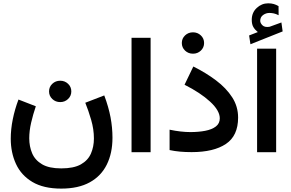

<svg xmlns="http://www.w3.org/2000/svg" viewBox="-20 -905 1730 1141"><path d="M271.5 -361.8Q271.5 -388.7 290.8 -407Q310.1 -425.3 337.9 -425.3Q365.2 -425.3 384.5 -407Q403.8 -388.7 403.8 -361.8Q403.8 -335 384.5 -316.7Q365.2 -298.3 337.9 -298.3Q310.1 -298.3 290.8 -316.7Q271.5 -335 271.5 -361.8ZM343.8 95.7Q418.5 95.7 460.7 71.8Q502.9 47.9 520.5 7.3Q538.1 -33.2 538.1 -82Q538.1 -136.7 521.7 -192.9Q505.4 -249 486.8 -294.4L599.6 -337.9Q625.5 -268.6 637 -207.5Q648.4 -146.5 648.4 -86.4Q648.4 4.9 614.7 73Q581.1 141.1 513.4 178.5Q445.8 215.8 343.8 215.8Q238.8 215.8 172.4 176.3Q106 136.7 75 69.3Q43.9 2 43.9 -81.1Q43.9 -136.7 55.9 -196Q67.9 -255.4 89.8 -313.5L192.9 -273.4Q176.3 -224.6 165 -175.8Q153.8 -127 153.8 -83.5Q153.8 -34.7 171.1 6.1Q188.5 46.9 230 71.3Q271.5 95.7 343.8 95.7Z M875 -680.2V-0.5H761.7V-680.2Z M1060.5 -649.4Q1060.5 -676.3 1079.8 -694.6Q1099.1 -712.9 1127 -712.9Q1154.3 -712.9 1173.6 -694.6Q1192.9 -676.3 1192.9 -649.4Q1192.9 -622.6 1173.6 -604.2Q1154.3 -585.9 1127 -585.9Q1099.1 -585.9 1079.8 -604.2Q1060.5 -622.6 1060.5 -649.4ZM1111.3 -120.1Q1160.2 -120.1 1199.7 -127.7Q1239.3 -135.3 1262.7 -153.3Q1286.1 -171.4 1286.1 -201.7Q1286.1 -248 1228.5 -301Q1170.9 -354 1076.7 -401.4L1128.9 -509.8Q1203.6 -472.7 1263.9 -427.2Q1324.2 -381.8 1359.6 -327.1Q1395 -272.5 1395 -206.1Q1395 -98.1 1322.5 -49.6Q1250 -1 1118.7 -1Q1082 -1 1049.8 -3.9Q1017.6 -6.8 987.8 -13.2V-134.3Q1055.7 -120.1 1111.3 -120.1Z M1512.2 -714.4Q1495.6 -727.5 1485.8 -743.9Q1476.1 -760.3 1476.1 -787.1Q1476.1 -830.1 1505.6 -857.7Q1535.2 -885.3 1573.7 -885.3Q1592.8 -885.3 1606.9 -881.1Q1621.1 -877 1635.3 -868.7L1635.7 -814.5Q1620.6 -822.3 1607.4 -825.2Q1594.2 -828.1 1580.6 -828.1Q1561 -828.1 1543.7 -815.9Q1526.4 -803.7 1526.4 -780.8Q1526.9 -767.1 1540 -754.4Q1553.2 -741.7 1579.6 -745.6Q1580.1 -745.6 1584 -746.6L1652.3 -771.5L1659.7 -718.3L1468.3 -642.1L1460.4 -694.3ZM1621.1 -615.7V-0.5H1507.8V-615.7Z"/></svg>

Font: Vazirmatn RD FD SemiBold
Style: Regular
Weight: 600
Designer: Saber Rastikerdar
Foundry: Saber Rastikerdar
Version: Version 33.003